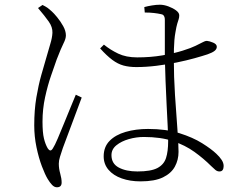

<svg xmlns="http://www.w3.org/2000/svg" viewBox="-20 -763 1040 813"><path d="M575 5Q531 5 495.5 -7.5Q460 -20 439.5 -44Q419 -68 419 -101Q419 -141 444 -166.5Q469 -192 512 -204.5Q555 -217 607 -217Q683 -217 740 -199Q797 -181 836 -156.5Q875 -132 896 -112Q910 -99 918.5 -86Q927 -73 927 -60Q927 -50 923 -43.5Q919 -37 909 -37Q900 -37 892 -43.5Q884 -50 874 -60Q842 -92 803 -120Q764 -148 712.5 -165.5Q661 -183 589 -183Q557 -183 525.5 -174Q494 -165 473 -148Q452 -131 452 -106Q452 -70 483 -53.5Q514 -37 562 -37Q619 -37 646.5 -51.5Q674 -66 683 -94Q692 -122 692 -165Q692 -189 690 -229.5Q688 -270 685.5 -319.5Q683 -369 681 -420Q679 -471 678 -516Q678 -536 678 -568Q678 -600 678 -631Q678 -662 678 -678Q678 -686 676.5 -690.5Q675 -695 672 -698.5Q669 -702 662 -703Q649 -706 631.5 -708Q614 -710 593 -710L591 -733Q605 -737 623.5 -740Q642 -743 657 -743Q674 -743 693 -736Q712 -729 725.5 -719Q739 -709 739 -698Q739 -689 736.5 -681.5Q734 -674 730.5 -662.5Q727 -651 723 -627Q720 -611 718.5 -593.5Q717 -576 716.5 -556.5Q716 -537 716 -515Q716 -438 721 -360.5Q726 -283 731 -219Q736 -155 736 -120Q736 -86 720.5 -57.5Q705 -29 670 -12Q635 5 575 5ZM221 30Q210 30 200.5 20Q191 10 182 -5Q171 -23 157.5 -58.5Q144 -94 134.5 -139.5Q125 -185 125 -232Q125 -298 134 -350.5Q143 -403 154.5 -444Q166 -485 175 -515Q185 -551 193 -577Q201 -603 202 -624Q203 -648 186.5 -671.5Q170 -695 141 -729L160 -742Q174 -735 181 -730Q188 -725 200 -714Q208 -707 222 -690Q236 -673 247.5 -652.5Q259 -632 259 -613Q259 -599 249 -579.5Q239 -560 220 -511Q211 -485 196.5 -443.5Q182 -402 171 -351.5Q160 -301 160 -248Q160 -202 166 -177Q172 -152 182 -135Q187 -127 192.5 -126Q198 -125 204 -135Q212 -147 224.5 -176.5Q237 -206 251.5 -241.5Q266 -277 279.5 -310Q293 -343 301 -362L326 -350Q319 -331 307.5 -300.5Q296 -270 284 -237.5Q272 -205 261.5 -177.5Q251 -150 246 -136Q239 -115 234 -99Q229 -83 229 -70Q229 -49 235 -28Q241 -7 241 10Q241 30 221 30ZM557 -479Q527 -479 503 -485.5Q479 -492 455.5 -509.5Q432 -527 404 -558L420 -574Q447 -552 480.5 -536Q514 -520 561 -520Q618 -520 667.5 -528.5Q717 -537 753.5 -548.5Q790 -560 808 -569Q831 -580 840 -585Q849 -590 856 -590Q867 -589 882.5 -582.5Q898 -576 898 -565Q898 -555 888.5 -547.5Q879 -540 859 -533Q838 -526 804 -516.5Q770 -507 728.5 -498.5Q687 -490 643 -484.5Q599 -479 557 -479Z"/></svg>

Font: Noto Serif KR ExtraLight
Style: Regular
Weight: 200
Designer: Ryoko NISHIZUKA 西塚涼子 (kana & ideographs); Frank Grießhammer (Latin, Greek & Cyrillic); Wenlong ZHANG 张文龙 (bopomofo); San
Foundry: Adobe
Version: Version 2.002-H1;hotconv 1.1.0;makeotfexe 2.6.0